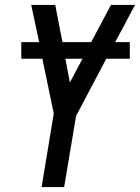

<svg xmlns="http://www.w3.org/2000/svg" viewBox="-20 -755 565 775"><path d="M148 0 197 -297 151 -518H66V-585H138L106 -735H203L232 -585H348L428 -735H525L445 -585H504V-518H409L287 -287L239 0ZM262 -422 313 -518H244Z"/></svg>

Font: Iosevka SS04 Medium Oblique
Style: Regular
Weight: 500
Italic angle: -9°
Monospace: yes
Designer: Belleve Invis
Foundry: Belleve Invis
Version: Version 19.0.0; ttfautohint (v1.8.4)